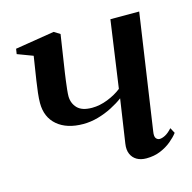

<svg xmlns="http://www.w3.org/2000/svg" viewBox="-85 -608 701 702"><g transform="rotate(-15 266.0 -257.0)"><path d="M199.5 -509.5 178 -368Q176.5 -357.5 174.2 -340.5Q172 -323.5 170.2 -307.2Q168.5 -291 168.5 -281.5Q169 -255 186.2 -237Q203.5 -219 241.5 -219Q270.5 -219 301 -231Q331.5 -243 353.5 -260.5L389.5 -514.5H498.5L434.5 -77.5Q431.5 -59 437 -52Q442.5 -45 450.5 -45Q459.5 -45 471.8 -51.2Q484 -57.5 498 -73L509 -52.5Q498.5 -38.5 480.8 -23.8Q463 -9 439 1Q415 11 385.5 11Q364.5 11 349.8 2.5Q335 -6 328 -22Q321 -38 324.5 -61L349 -226Q330.5 -212 305.2 -199Q280 -186 251.8 -178Q223.5 -170 195.5 -170Q133.5 -170 97.5 -200.5Q61.5 -231 61.5 -285Q61.5 -301 64 -323.2Q66.5 -345.5 70 -367.8Q73.5 -390 76 -406.5L84 -458L25.5 -480L28.5 -499.5L177 -523.5Z"/></g></svg>

Font: Merriweather 120pt Medium
Style: Italic
Weight: 500
Italic angle: -7.8°
Version: Version 2.101